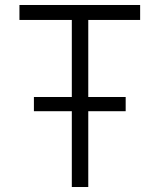

<svg xmlns="http://www.w3.org/2000/svg" viewBox="-20 -750 640 770"><path d="M268 0H334V-304H484V-361H334V-670H542V-730H58V-670H268V-361H116V-304H268Z"/></svg>

Font: JetBrains Mono ExtraLight
Style: Regular
Weight: 240
Monospace: yes
Designer: Philipp Nurullin, Konstantin Bulenkov
Foundry: JetBrains
Version: Version 2.305